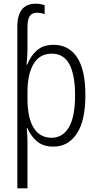

<svg xmlns="http://www.w3.org/2000/svg" viewBox="-20 -785 529 1041"><path d="M174 -765Q188 -765 200.5 -762.5Q213 -760 222 -757V-708Q202 -716 181 -716Q154 -716 141.5 -698Q129 -680 129 -638V-518Q129 -498 127.5 -476Q126 -454 124 -434H127Q145 -480 179 -511Q213 -542 270 -542Q353 -542 398 -474Q443 -406 443 -269Q443 -131 396.5 -60.5Q350 10 269 10Q213 10 179 -20Q145 -50 129 -90H125Q127 -72 128 -50.5Q129 -29 129 -8V236H74V-640Q74 -765 174 -765ZM261 -494Q195 -494 162 -438.5Q129 -383 129 -285V-249Q129 -146 162.5 -92Q196 -38 260 -38Q319 -38 353 -94Q387 -150 387 -269Q387 -378 356.5 -436Q326 -494 261 -494Z"/></svg>

Font: Noto Sans Condensed Light
Style: Regular
Weight: 300
Width: 3
Designer: Monotype Design Team
Foundry: Monotype Imaging Inc.
Version: Version 2.013; ttfautohint (v1.8.4.7-5d5b)